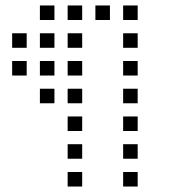

<svg xmlns="http://www.w3.org/2000/svg" viewBox="-20 -696 640 692"><path d="M124.8 -676.2Q123.8 -676.2 123.8 -676.2Q123.8 -676.2 123.8 -675.2V-624.8Q123.8 -623.8 123.8 -623.8Q123.8 -623.8 124.8 -623.8H175.2Q176.2 -623.8 176.2 -623.8Q176.2 -623.8 176.2 -624.8V-675.2Q176.2 -676.2 176.2 -676.2Q176.2 -676.2 175.2 -676.2ZM224.8 -676.2Q223.8 -676.2 223.8 -676.2Q223.8 -676.2 223.8 -675.2V-624.8Q223.8 -623.8 223.8 -623.8Q223.8 -623.8 224.8 -623.8H275.2Q276.2 -623.8 276.2 -623.8Q276.2 -623.8 276.2 -624.8V-675.2Q276.2 -676.2 276.2 -676.2Q276.2 -676.2 275.2 -676.2ZM324.8 -676.2Q323.8 -676.2 323.8 -676.2Q323.8 -676.2 323.8 -675.2V-624.8Q323.8 -623.8 323.8 -623.8Q323.8 -623.8 324.8 -623.8H375.2Q376.2 -623.8 376.2 -623.8Q376.2 -623.8 376.2 -624.8V-675.2Q376.2 -676.2 376.2 -676.2Q376.2 -676.2 375.2 -676.2ZM424.8 -676.2Q423.8 -676.2 423.8 -676.2Q423.8 -676.2 423.8 -675.2V-624.8Q423.8 -623.8 423.8 -623.8Q423.8 -623.8 424.8 -623.8H475.2Q476.2 -623.8 476.2 -623.8Q476.2 -623.8 476.2 -624.8V-675.2Q476.2 -676.2 476.2 -676.2Q476.2 -676.2 475.2 -676.2ZM24.8 -576.2Q23.8 -576.2 23.8 -576.2Q23.8 -576.2 23.8 -575.2V-524.8Q23.8 -523.8 23.8 -523.8Q23.8 -523.8 24.8 -523.8H75.2Q76.2 -523.8 76.2 -523.8Q76.2 -523.8 76.2 -524.8V-575.2Q76.2 -576.2 76.2 -576.2Q76.2 -576.2 75.2 -576.2ZM124.8 -576.2Q123.8 -576.2 123.8 -576.2Q123.8 -576.2 123.8 -575.2V-524.8Q123.8 -523.8 123.8 -523.8Q123.8 -523.8 124.8 -523.8H175.2Q176.2 -523.8 176.2 -523.8Q176.2 -523.8 176.2 -524.8V-575.2Q176.2 -576.2 176.2 -576.2Q176.2 -576.2 175.2 -576.2ZM224.8 -576.2Q223.8 -576.2 223.8 -576.2Q223.8 -576.2 223.8 -575.2V-524.8Q223.8 -523.8 223.8 -523.8Q223.8 -523.8 224.8 -523.8H275.2Q276.2 -523.8 276.2 -523.8Q276.2 -523.8 276.2 -524.8V-575.2Q276.2 -576.2 276.2 -576.2Q276.2 -576.2 275.2 -576.2ZM424.8 -576.2Q423.8 -576.2 423.8 -576.2Q423.8 -576.2 423.8 -575.2V-524.8Q423.8 -523.8 423.8 -523.8Q423.8 -523.8 424.8 -523.8H475.2Q476.2 -523.8 476.2 -523.8Q476.2 -523.8 476.2 -524.8V-575.2Q476.2 -576.2 476.2 -576.2Q476.2 -576.2 475.2 -576.2ZM24.8 -476.2Q23.8 -476.2 23.8 -476.2Q23.8 -476.2 23.8 -475.2V-424.8Q23.8 -423.8 23.8 -423.8Q23.8 -423.8 24.8 -423.8H75.2Q76.2 -423.8 76.2 -423.8Q76.2 -423.8 76.2 -424.8V-475.2Q76.2 -476.2 76.2 -476.2Q76.2 -476.2 75.2 -476.2ZM124.8 -476.2Q123.8 -476.2 123.8 -476.2Q123.8 -476.2 123.8 -475.2V-424.8Q123.8 -423.8 123.8 -423.8Q123.8 -423.8 124.8 -423.8H175.2Q176.2 -423.8 176.2 -423.8Q176.2 -423.8 176.2 -424.8V-475.2Q176.2 -476.2 176.2 -476.2Q176.2 -476.2 175.2 -476.2ZM224.8 -476.2Q223.8 -476.2 223.8 -476.2Q223.8 -476.2 223.8 -475.2V-424.8Q223.8 -423.8 223.8 -423.8Q223.8 -423.8 224.8 -423.8H275.2Q276.2 -423.8 276.2 -423.8Q276.2 -423.8 276.2 -424.8V-475.2Q276.2 -476.2 276.2 -476.2Q276.2 -476.2 275.2 -476.2ZM424.8 -476.2Q423.8 -476.2 423.8 -476.2Q423.8 -476.2 423.8 -475.2V-424.8Q423.8 -423.8 423.8 -423.8Q423.8 -423.8 424.8 -423.8H475.2Q476.2 -423.8 476.2 -423.8Q476.2 -423.8 476.2 -424.8V-475.2Q476.2 -476.2 476.2 -476.2Q476.2 -476.2 475.2 -476.2ZM124.8 -376.2Q123.8 -376.2 123.8 -376.2Q123.8 -376.2 123.8 -375.2V-324.8Q123.8 -323.8 123.8 -323.8Q123.8 -323.8 124.8 -323.8H175.2Q176.2 -323.8 176.2 -323.8Q176.2 -323.8 176.2 -324.8V-375.2Q176.2 -376.2 176.2 -376.2Q176.2 -376.2 175.2 -376.2ZM224.8 -376.2Q223.8 -376.2 223.8 -376.2Q223.8 -376.2 223.8 -375.2V-324.8Q223.8 -323.8 223.8 -323.8Q223.8 -323.8 224.8 -323.8H275.2Q276.2 -323.8 276.2 -323.8Q276.2 -323.8 276.2 -324.8V-375.2Q276.2 -376.2 276.2 -376.2Q276.2 -376.2 275.2 -376.2ZM424.8 -376.2Q423.8 -376.2 423.8 -376.2Q423.8 -376.2 423.8 -375.2V-324.8Q423.8 -323.8 423.8 -323.8Q423.8 -323.8 424.8 -323.8H475.2Q476.2 -323.8 476.2 -323.8Q476.2 -323.8 476.2 -324.8V-375.2Q476.2 -376.2 476.2 -376.2Q476.2 -376.2 475.2 -376.2ZM224.8 -276.2Q223.8 -276.2 223.8 -276.2Q223.8 -276.2 223.8 -275.2V-224.8Q223.8 -223.8 223.8 -223.8Q223.8 -223.8 224.8 -223.8H275.2Q276.2 -223.8 276.2 -223.8Q276.2 -223.8 276.2 -224.8V-275.2Q276.2 -276.2 276.2 -276.2Q276.2 -276.2 275.2 -276.2ZM424.8 -276.2Q423.8 -276.2 423.8 -276.2Q423.8 -276.2 423.8 -275.2V-224.8Q423.8 -223.8 423.8 -223.8Q423.8 -223.8 424.8 -223.8H475.2Q476.2 -223.8 476.2 -223.8Q476.2 -223.8 476.2 -224.8V-275.2Q476.2 -276.2 476.2 -276.2Q476.2 -276.2 475.2 -276.2ZM224.8 -176.2Q223.8 -176.2 223.8 -176.2Q223.8 -176.2 223.8 -175.2V-124.8Q223.8 -123.8 223.8 -123.8Q223.8 -123.8 224.8 -123.8H275.2Q276.2 -123.8 276.2 -123.8Q276.2 -123.8 276.2 -124.8V-175.2Q276.2 -176.2 276.2 -176.2Q276.2 -176.2 275.2 -176.2ZM424.8 -176.2Q423.8 -176.2 423.8 -176.2Q423.8 -176.2 423.8 -175.2V-124.8Q423.8 -123.8 423.8 -123.8Q423.8 -123.8 424.8 -123.8H475.2Q476.2 -123.8 476.2 -123.8Q476.2 -123.8 476.2 -124.8V-175.2Q476.2 -176.2 476.2 -176.2Q476.2 -176.2 475.2 -176.2ZM224.8 -76.2Q223.8 -76.2 223.8 -76.2Q223.8 -76.2 223.8 -75.2V-24.8Q223.8 -23.8 223.8 -23.8Q223.8 -23.8 224.8 -23.8H275.2Q276.2 -23.8 276.2 -23.8Q276.2 -23.8 276.2 -24.8V-75.2Q276.2 -76.2 276.2 -76.2Q276.2 -76.2 275.2 -76.2ZM424.8 -76.2Q423.8 -76.2 423.8 -76.2Q423.8 -76.2 423.8 -75.2V-24.8Q423.8 -23.8 423.8 -23.8Q423.8 -23.8 424.8 -23.8H475.2Q476.2 -23.8 476.2 -23.8Q476.2 -23.8 476.2 -24.8V-75.2Q476.2 -76.2 476.2 -76.2Q476.2 -76.2 475.2 -76.2Z"/></svg>

Font: Doto Black
Style: Regular
Weight: 900
Monospace: yes
Version: Version 1.000